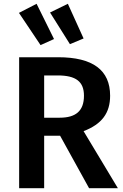

<svg xmlns="http://www.w3.org/2000/svg" viewBox="-20 -993 651 1013"><path d="M80 -925 194 -755 265 -787 173 -973ZM244 -927 349 -760 421 -790 338 -973ZM450 0H602L421 -301C517 -338 561 -396 561 -488C561 -623 470 -691 287 -691H81V0H213V-277H297ZM213 -595H284C380 -595 423 -563 423 -488C423 -407 379 -372 295 -372H213Z"/></svg>

Font: Fira Sans Medium
Style: Regular
Weight: 500
Designer: Carrois Corporate & Edenspiekermann AG
Foundry: Carrois Corporate GbR & Edenspiekermann AG
Version: Version 4.203